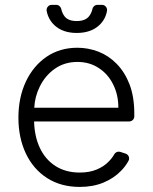

<svg xmlns="http://www.w3.org/2000/svg" viewBox="-20 -747 621 779"><path d="M171.2 -24.5Q115.4 -60.4 85.2 -123.6Q54.7 -187.5 54.7 -269.9Q54.7 -351.6 85.2 -416.5Q115.4 -480.1 169.4 -517Q223.4 -553.3 294 -553.3Q338.1 -553.3 379.6 -537.3Q420.8 -521.3 453.5 -487.9Q486.5 -454.2 505.7 -404.5Q524.9 -354 524.9 -285.5V-274.9Q524.9 -266.3 518.8 -260.3Q512.8 -254.3 503.9 -254.3H118.3Q120 -193.9 141 -148.4Q163.4 -100.1 204.9 -73.5Q246.4 -46.9 303.6 -46.9Q342.7 -46.9 371.4 -58.9Q400.9 -70.7 420.8 -91.3Q434.7 -105.1 443.9 -121.4Q446.7 -126.4 451.7 -129.1Q456.7 -131.7 462 -131.7Q465.2 -131.7 468.4 -130.7L489.3 -123.9Q496.1 -121.8 500 -116.3Q503.9 -110.8 503.9 -104Q503.9 -99.1 501.4 -94.5Q489.3 -72.1 470.5 -53.3Q442.5 -24.1 400.2 -6.4Q357.6 11.4 303.6 11.4Q227.3 11.4 171.2 -24.5ZM460.2 -310Q460.2 -362.9 438.9 -404.8Q418.3 -446.7 380.3 -471.2Q343 -495.7 294 -495.7Q241.8 -495.7 202.4 -468Q163 -440.3 141 -394.9Q121.4 -355.1 119 -310ZM190 -727.3H208.1Q215.6 -727.3 221.2 -722.5Q226.9 -717.7 228.7 -710.2Q231.9 -693.9 242.2 -680.4Q257.1 -661.6 291.2 -661.6Q325.3 -661.6 340.9 -680.4Q351.2 -693.5 355.1 -710.6Q356.5 -717.7 362.2 -722.5Q367.9 -727.3 375.4 -727.3H393.8Q402.3 -727.3 408.4 -721.1Q414.4 -714.8 414.4 -706.3Q414.4 -703.8 414.1 -702.4Q407.7 -668 382.8 -644.9Q349.1 -613.3 291.2 -613.3Q234.4 -613.3 200.6 -644.9Q175.8 -668.7 169.4 -702.4Q169 -703.5 169 -706Q169 -714.8 175.1 -721.1Q181.1 -727.3 190 -727.3Z"/></svg>

Font: DeltaSans Light
Style: Regular
Weight: 300
Designer: Rasmus Andersson
Foundry: rsms
Version: Version 3.012